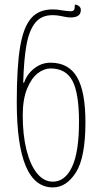

<svg xmlns="http://www.w3.org/2000/svg" viewBox="-20 -806 440 836"><path d="M53 -361Q53 -515 67.5 -601.5Q82 -688 115.5 -726.5Q149 -765 209 -765Q230 -765 243 -762Q276 -757 286 -757Q299 -757 302.5 -763Q306 -769 306 -786Q318 -785 325 -778.5Q332 -772 332 -763Q332 -730 288 -730Q275 -730 261.5 -733Q248 -736 241 -737Q226 -740 209 -740Q160 -740 133.5 -707Q107 -674 95.5 -611.5Q84 -549 81 -446H85Q97 -483 129 -508Q161 -533 200 -533Q279 -533 315.5 -470Q352 -407 352 -274Q352 -120 310.5 -55Q269 10 210 10Q53 10 53 -361ZM324 -275Q324 -400 295.5 -454Q267 -508 200 -508Q172 -508 144.5 -487Q117 -466 98 -420Q79 -374 79 -303Q79 -218 95.5 -152.5Q112 -87 141.5 -51Q171 -15 210 -15Q263 -15 293.5 -79Q324 -143 324 -275Z"/></svg>

Font: Noto Serif Georgian Thin Cond
Style: Regular
Weight: 250
Width: 3
Designer: Monotype Design team
Foundry: Monotype Imaging Inc.
Version: Version 1.000